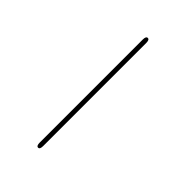

<svg xmlns="http://www.w3.org/2000/svg" viewBox="-268 -872 1155 1155"><g transform="rotate(45 309.5 -295.0)"><path d="M268.5 -733.5Q268.5 -762 283.5 -762Q298 -762 298 -733.5V143Q298 171.5 283.5 171.5Q268.5 171.5 268.5 143Z"/></g></svg>

Font: Sono Monospace ExtraLight
Style: Regular
Weight: 250
Version: Version 2.112